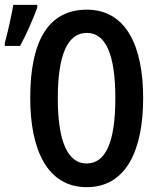

<svg xmlns="http://www.w3.org/2000/svg" viewBox="-34 -764 671 794"><path d="M-14 -574H49C76 -623 102 -684 120 -732V-744H21C17 -716 -5 -616 -14 -587ZM558 -358C558 -573 488 -724 325 -724C170 -724 91 -601 91 -359C91 -145 161 10 325 10C487 10 558 -142 558 -358ZM205 -358C205 -536 245 -628 325 -628C403 -628 443 -539 443 -358C443 -176 403 -88 324 -88C246 -88 205 -179 205 -358Z"/></svg>

Font: Noto Sans Display Condensed Medium
Style: Regular
Weight: 500
Width: 3
Designer: Monotype Design Team
Foundry: Monotype Imaging Inc.
Version: Version 1.900